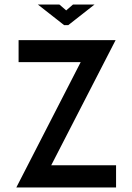

<svg xmlns="http://www.w3.org/2000/svg" viewBox="-20 -827 584 847"><path d="M52 0H492V-98H206L490 -650H62V-553H336ZM147 -807 263 -716H281L397 -807H302L272 -781L242 -807Z"/></svg>

Font: Grotesk 02 Mince
Style: Bold
Weight: 400
Designer: Frank Adebiaye, contributions by Jérémy Landes, Ariel Martín Pérez
Foundry: Velvetyne Type Foundry
Version: Version 3.000;Glyphs 3.1.2 (3150)